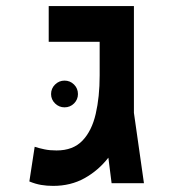

<svg xmlns="http://www.w3.org/2000/svg" viewBox="-20 -606 626 635"><path d="M155.8 8.8Q134.8 8.8 116 5.6Q97.2 2.4 77.1 -5.9L94.7 -120.6Q109.4 -115.7 127 -112.1Q144.5 -108.4 167 -108.4Q221.7 -108.4 252.7 -140.9Q283.7 -173.3 296.6 -229.5Q309.6 -285.6 309.6 -356.4V-467.8H141.1V-585.9H422.9V-232.9L456.1 0H349.1L338.4 -84.5Q305.2 -42 259.5 -16.6Q213.9 8.8 155.8 8.8ZM193.4 -251Q175.3 -251 162.1 -263.9Q148.9 -276.9 148.9 -294.9Q148.9 -313.5 162.1 -326.4Q175.3 -339.4 193.4 -339.4Q211.9 -339.4 224.9 -326.4Q237.8 -313.5 237.8 -294.9Q237.8 -276.9 224.9 -263.9Q211.9 -251 193.4 -251Z"/></svg>

Font: Cascadia Code SemiBold
Style: Regular
Weight: 600
Monospace: yes
Designer: Aaron Bell
Foundry: Saja Typeworks
Version: Version 2404.023; ttfautohint (v1.8.4)